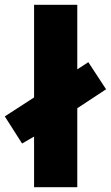

<svg xmlns="http://www.w3.org/2000/svg" viewBox="-40 -873 462 800"><path d="M102 -93H282V-422L402 -501L328 -614L282 -584V-853H102V-467L-20 -388L52 -275L102 -304Z"/></svg>

Font: Noto Sans Kannada UI SemiCondensed Black
Style: Regular
Weight: 900
Width: 4
Designer: Jelle Bosma - Monotype Design Team
Foundry: Monotype Imaging Inc.
Version: Version 2.005